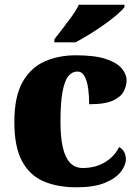

<svg xmlns="http://www.w3.org/2000/svg" viewBox="-20 -786 593 816"><path d="M304 10Q225 10 166 -15Q107 -40 74 -100.5Q41 -161 41 -267Q41 -376 76 -437.5Q111 -499 170 -525Q229 -551 302 -551Q384 -551 431 -535Q478 -519 498 -494.5Q518 -470 518 -444Q518 -424 507 -400Q496 -376 462 -359.5Q428 -343 359 -343Q359 -380 354.5 -411.5Q350 -443 339 -462.5Q328 -482 309 -482Q287 -482 271 -463Q255 -444 246 -397.5Q237 -351 237 -268Q237 -203 247 -159.5Q257 -116 278 -94Q299 -72 332 -72Q370 -72 400.5 -84Q431 -96 453 -116.5Q475 -137 486 -161Q502 -153 508.5 -138.5Q515 -124 515 -110Q515 -84 493.5 -56Q472 -28 426 -9Q380 10 304 10ZM211 -619Q226 -638 246 -664Q266 -690 285.5 -717Q305 -744 315 -766H509V-756Q500 -743 476.5 -723Q453 -703 422 -681Q391 -659 359 -639.5Q327 -620 301 -606H211Z"/></svg>

Font: Noto Serif Hebrew Black
Style: Regular
Weight: 900
Version: Version 2.003